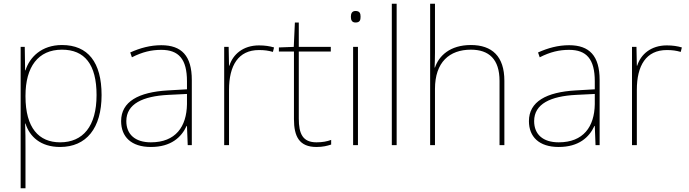

<svg xmlns="http://www.w3.org/2000/svg" viewBox="-20 -780 3701 1032"><path d="M313 -538C203 -538 139 -472 117 -402H115L113 -528H91V232H117V15C117 -27 117 -71 115 -116H117C139 -46 198 10 303 10C444 10 526 -91 526 -269C526 -445 453 -538 313 -538ZM313 -513C435 -513 499 -434 499 -269C499 -101 426 -15 303 -15C189 -15 117 -92 117 -262V-265C117 -421 185 -513 313 -513Z M847 -537C788 -537 733 -522 680 -498L689 -472C746 -501 794 -512 847 -512C940 -512 985 -463 985 -343V-300L882 -294C725 -285 631 -234 631 -129C631 -45 685 10 791 10C899 10 955 -42 983 -103H985L989 0H1011V-350C1011 -480 956 -537 847 -537ZM884 -270 985 -275V-220C983 -99 924 -15 791 -15C706 -15 659 -58 659 -129C659 -222 748 -263 884 -270Z M1372 -536C1287 -536 1232 -488 1213 -427H1211L1209 -528H1185V0H1211V-297C1211 -428 1261 -511 1372 -511C1402 -511 1422 -508 1447 -501L1453 -525C1429 -532 1404 -536 1372 -536Z M1681 -15C1607 -15 1586 -61 1586 -143V-503H1758V-528H1586V-659H1565L1559 -528L1479 -525V-503H1560V-140C1560 -47 1588 10 1681 10C1716 10 1738 4 1760 -3V-28C1738 -20 1714 -15 1681 -15Z M1891 -721C1871 -721 1866 -706 1866 -690C1866 -673 1871 -659 1891 -659C1915 -659 1918 -673 1918 -690C1918 -706 1915 -721 1891 -721ZM1904 -528H1878V0H1904Z M2112 0V-760H2086V0Z M2318 -496V-760H2292V0H2318V-302C2318 -446 2396 -513 2511 -513C2608 -513 2665 -462 2665 -345V0H2691V-346C2691 -477 2625 -538 2511 -538C2399 -538 2339 -480 2318 -417H2316C2317 -446 2318 -466 2318 -496Z M3039 -537C2980 -537 2925 -522 2872 -498L2881 -472C2938 -501 2986 -512 3039 -512C3132 -512 3177 -463 3177 -343V-300L3074 -294C2917 -285 2823 -234 2823 -129C2823 -45 2877 10 2983 10C3091 10 3147 -42 3175 -103H3177L3181 0H3203V-350C3203 -480 3148 -537 3039 -537ZM3076 -270 3177 -275V-220C3175 -99 3116 -15 2983 -15C2898 -15 2851 -58 2851 -129C2851 -222 2940 -263 3076 -270Z M3564 -536C3479 -536 3424 -488 3405 -427H3403L3401 -528H3377V0H3403V-297C3403 -428 3453 -511 3564 -511C3594 -511 3614 -508 3639 -501L3645 -525C3621 -532 3596 -536 3564 -536Z"/></svg>

Font: Noto Sans Malayalam Thin
Style: Regular
Weight: 100
Designer: Jelle Bosma - Monotype Design Team
Foundry: Monotype Imaging Inc.
Version: Version 2.104